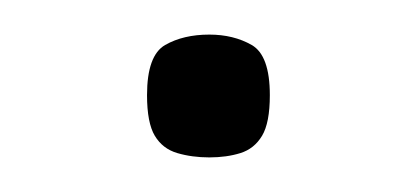

<svg xmlns="http://www.w3.org/2000/svg" viewBox="-20 -82 241 111"><path d="M101 9Q91 9 82.5 6.5Q74 4 69.5 -3.5Q65 -11 65 -27Q65 -50 75.5 -56Q86 -62 101 -62Q115 -62 125.5 -56Q136 -50 136 -27Q136 -11 131.5 -3.5Q127 4 119 6.5Q111 9 101 9Z"/></svg>

Font: Matangi Light
Style: Regular
Weight: 400
Version: Version 3.002